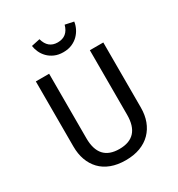

<svg xmlns="http://www.w3.org/2000/svg" viewBox="-211 -1040 1102 1188"><g transform="rotate(-30 340.5 -446.0)"><path d="M582 -224Q582 -171 566 -128Q550 -85 519 -53.5Q488 -22 443 -5Q398 12 340 12Q281 12 236 -5Q191 -22 161 -53.5Q131 -85 115.5 -128Q100 -171 100 -224V-689H195V-228Q195 -68 340 -68Q486 -68 486 -228V-689H582ZM339 -760Q304 -760 277 -772Q250 -784 231.5 -803Q213 -822 202.5 -845Q192 -868 189 -891L250 -904Q270 -830 339 -830Q410 -830 430 -904L491 -891Q488 -868 477 -845Q466 -822 447.5 -803Q429 -784 402 -772Q375 -760 339 -760Z"/></g></svg>

Font: Feura Sans
Style: Regular
Weight: 400
Designer: Carrois Corporate & Edenspiekermann
Foundry: Carrois Corporate GbR & Edenspiekermann AG
Version: Version 1.001